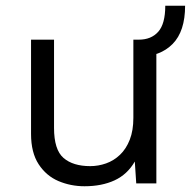

<svg xmlns="http://www.w3.org/2000/svg" viewBox="-20 -638 664 668"><path d="M274 10Q226 10 183.5 -8Q141 -26 114.5 -66.5Q88 -107 88 -172V-500H168V-193Q168 -117 201 -88.5Q234 -60 294 -60Q322 -60 349 -69.5Q376 -79 397.5 -99.5Q419 -120 431.5 -152Q444 -184 444 -228V-500H524V0H454L449 -76Q423 -31 378.5 -10.5Q334 10 274 10ZM463 -441V-500Q506 -500 530.5 -527.5Q555 -555 555 -618H624Q624 -529 580.5 -485Q537 -441 463 -441Z"/></svg>

Font: Work Sans
Style: Regular
Weight: 400
Designer: Wei Huang
Foundry: Wei Huang
Version: Version 2.006; ttfautohint (v1.8.1.43-b0c9)